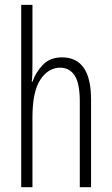

<svg xmlns="http://www.w3.org/2000/svg" viewBox="-20 -780 466 800"><path d="M115.2 -759.8V-511.7Q115.2 -489.3 114.7 -472.7Q114.3 -456.1 112.3 -439.5H115.2Q128.4 -478 158.2 -509.5Q188 -541 238.3 -541Q359.4 -541 359.4 -365.2V0H312.5V-355.5Q312.5 -433.6 290.8 -465.8Q269 -498 231 -498Q181.2 -498 148.2 -448.2Q115.2 -398.4 115.2 -290.5V0H68.4V-759.8Z"/></svg>

Font: Open Sans Condensed Light
Style: Regular
Weight: 300
Width: 3
Designer: Monotype Design Team
Foundry: Monotype Imaging Inc.
Version: Version 3.003; ttfautohint (v1.8.4)